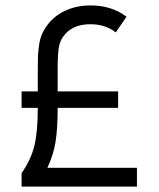

<svg xmlns="http://www.w3.org/2000/svg" viewBox="-20 -692 588 712"><path d="M120.1 -435.1Q120.1 -467.8 120.8 -484.4Q121.6 -501 125 -525.4Q128.4 -549.8 137.2 -568.6Q146 -587.4 160.2 -605Q186 -636.7 226.3 -654.3Q266.6 -671.9 314.9 -671.9Q394.5 -671.9 449.2 -629.9L409.2 -571.8Q371.6 -602.1 314.9 -602.1Q253.4 -602.1 221.2 -564.9Q202.6 -543.9 198.2 -517.1Q193.8 -490.2 193.8 -435.1V-353H418V-292H193.8Q193.8 -216.8 186.3 -167.7Q178.7 -118.7 155.8 -69.8H487.8V0H60.1V-49.8Q95.7 -101.6 107.9 -153.3Q120.1 -205.1 120.1 -292H60.1V-353H120.1Z"/></svg>

Font: Gidolinya
Style: Regular
Weight: 400
Version: Version 1.0.3